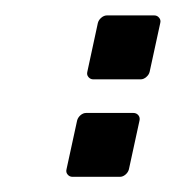

<svg xmlns="http://www.w3.org/2000/svg" viewBox="-20 -455 227 248"><path d="M79.6 -299.3Q80.6 -303.2 84 -306.2Q87.4 -309.1 91.3 -309.1H152.3Q156.2 -309.1 158.7 -306.2Q161.1 -303.2 160.2 -299.3L146.5 -236.3Q145.5 -232.4 142.1 -229.5Q138.7 -226.6 134.8 -226.6H73.7Q69.8 -226.6 67.4 -229.5Q64.9 -232.4 65.9 -236.3ZM106.4 -425.3Q107.4 -429.2 110.8 -432.1Q114.3 -435.1 118.2 -435.1H179.2Q183.1 -435.1 185.5 -432.1Q188 -429.2 187 -425.3L173.3 -362.3Q172.4 -358.4 168.9 -355.5Q165.5 -352.5 161.6 -352.5H100.6Q96.7 -352.5 94.2 -355.5Q91.8 -358.4 92.8 -362.3Z"/></svg>

Font: Fibel Nord
Style: Bold Italic
Weight: 700
Designer: Peter Wiegel
Foundry: Peter Wioegel
Version: Version 000.000